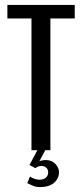

<svg xmlns="http://www.w3.org/2000/svg" viewBox="-20 -611 334 781"><path d="M108 0V-536H10V-591H284V-536H185V0ZM142 150Q126 150 112.5 144Q99 138 91 134L102 107Q108 112 119.5 116Q131 120 139 120Q158 120 167 111.5Q176 103 176 90Q176 78 168 71Q160 64 148 64Q141 64 135 66.5Q129 69 124 73L100 60L132 0H164L137 51L131 49Q138 45 147 42.5Q156 40 166 40Q191 40 205.5 56Q220 72 220 89Q220 115 200 132.5Q180 150 142 150Z"/></svg>

Font: Alumni Sans Medium
Style: Regular
Weight: 500
Designer: Robert E. Leuschke
Foundry: Robert E. Leuschke
Version: Version 1.018